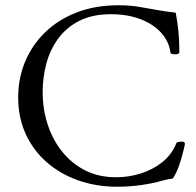

<svg xmlns="http://www.w3.org/2000/svg" viewBox="-20 -696 746 729"><path d="M425 13Q346 13 277.5 -11Q209 -35 157.5 -80Q106 -125 77.5 -187.5Q49 -250 49 -326Q49 -398 75 -461Q101 -524 150.5 -572.5Q200 -621 270.5 -648.5Q341 -676 430 -676Q471 -676 505.5 -670.5Q540 -665 574 -658.5Q608 -652 647 -648Q654 -614 657.5 -576Q661 -538 661 -498Q661 -492 652.5 -490.5Q644 -489 635.5 -490.5Q627 -492 627 -497Q622 -538 592.5 -571Q563 -604 514 -623Q465 -642 401 -642Q331 -642 281.5 -617Q232 -592 201 -549.5Q170 -507 156 -454.5Q142 -402 142 -346Q142 -283 160.5 -225Q179 -167 215 -121.5Q251 -76 302.5 -49.5Q354 -23 421 -23Q469 -23 515 -37.5Q561 -52 597 -81Q633 -110 650 -153Q651 -157 664 -158Q677 -159 680 -156Q682 -153 682 -148Q671 -98 660 -67.5Q649 -37 636 -18Q628 -17 619 -15.5Q610 -14 596 -10Q562 0 517 6.5Q472 13 425 13Z"/></svg>

Font: Junicode SmExp
Style: Regular
Weight: 400
Width: 6
Designer: Peter S. Baker
Version: Version 2.205; ttfautohint (v1.8.4)